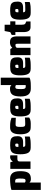

<svg xmlns="http://www.w3.org/2000/svg" viewBox="1958 -2780 1092 5048"><g transform="rotate(-90 2504.0 -256.0)"><path d="M276.9 -129.9Q314.5 -129.9 324.2 -158.2Q334 -186.5 334 -274.9Q334 -294.9 333.5 -305.7L333 -312.5Q331.1 -348.6 326.2 -361.8Q322.3 -372.1 316.4 -382.8Q303.7 -402.8 274.9 -402.8H228V-148.9Q243.2 -129.9 276.9 -129.9ZM228 270H34.2V-501Q73.7 -517.1 158.2 -527.1Q242.7 -537.1 325.2 -537.1Q424.3 -537.1 476.1 -474.9Q527.8 -412.6 527.8 -268.1Q527.8 -121.1 482.7 -55.7Q437.5 9.8 325.2 9.8Q291 9.8 267.6 1Q244.1 -7.8 228 -28.8Z M782.7 0H588.9V-530.8H760.7L782.7 -463.9Q796.9 -493.2 828.6 -514.6Q860.4 -536.1 897.5 -536.1Q927.7 -536.1 944.8 -530.8V-345.2Q845.7 -345.2 841.3 -344.7Q817.4 -342.8 809.1 -337.9Q802.7 -334.5 795.9 -327.6Q782.7 -316.4 782.7 -285.2Z M1224.1 -317.9Q1236.8 -317.9 1245.1 -327.1Q1253.4 -336.4 1253.4 -350.1Q1253.4 -380.4 1248 -390.6Q1242.7 -400.9 1218.3 -400.9Q1200.7 -400.9 1191.9 -398.7Q1183.1 -396.5 1176.5 -387.9Q1169.9 -379.4 1167.5 -363.3Q1166 -352.1 1166 -335.9L1166.5 -317.9ZM1230.5 4.9H1147.5Q1049.3 4.9 1010.7 -60.3Q972.2 -125.5 972.2 -268.1Q972.2 -335 980.2 -380.9Q988.3 -426.8 1004.2 -457.5Q1020 -488.3 1048.6 -505.4Q1077.1 -522.5 1113.5 -528.8Q1149.9 -535.2 1204.1 -535.2Q1252 -535.2 1283.9 -532.7Q1315.9 -530.3 1345.5 -522.7Q1375 -515.1 1392.3 -502Q1409.7 -488.8 1423.1 -466.6Q1436.5 -444.3 1441.9 -413.1Q1447.3 -381.8 1447.3 -336.9Q1447.3 -259.3 1407.5 -227.1Q1367.7 -194.8 1290.5 -194.8H1166.5Q1166.5 -172.4 1174.8 -155.8Q1178.2 -149.4 1185.3 -145.8Q1192.4 -142.1 1198.7 -139.6Q1207.5 -137.2 1227.5 -137.2L1287.1 -138.2Q1343.8 -138.2 1363.5 -139.4Q1383.3 -140.6 1437.5 -148.9V-22.9Q1422.9 -16.6 1404.8 -11.2Q1382.8 -5.4 1343.8 -1Q1331.5 0 1321.8 1.5Q1304.2 3.4 1273.4 3.9Q1252.9 4.9 1230.5 4.9Z M1781.2 6.3H1766.1L1729 5.9Q1713.4 5.9 1704.6 5.4L1672.4 4.9Q1497.6 4.9 1497.1 -266.1Q1497.1 -341.8 1509.8 -395.5Q1532.7 -493.7 1601.6 -522.9Q1632.3 -536.1 1672.4 -536.1Q1729 -536.1 1749 -535.6Q1769 -535.2 1782.5 -533.4Q1795.9 -531.7 1816.9 -529.3Q1837.9 -526.9 1854.5 -522.9Q1897.9 -512.7 1930.2 -500V-386.2Q1868.7 -392.1 1778.3 -392.1Q1754.9 -392.1 1747.6 -391.6L1744.1 -391.1Q1734.4 -390.1 1730.5 -388.7L1728.5 -388.2Q1725.1 -386.7 1719 -383.8Q1712.9 -380.9 1710.4 -376.2Q1708 -371.6 1703.6 -364.5Q1699.2 -357.4 1697.8 -348.1Q1691.4 -322.8 1691.4 -264.2Q1691.4 -240.7 1692.1 -223.6Q1692.9 -206.5 1695.3 -193.8Q1697.8 -181.2 1700.2 -172.9L1700.7 -170.9Q1703.1 -162.1 1709.7 -156Q1716.3 -149.9 1721.4 -146.7Q1726.6 -143.6 1737.3 -141.6Q1748 -139.6 1756.6 -139.4Q1765.1 -139.2 1781.2 -139.2Q1822.3 -139.2 1861.3 -141.1L1869.6 -141.6Q1897.9 -143.1 1937 -147V-33.2Q1916 -18.1 1890.1 -9Q1864.3 0 1834.2 2.9Q1804.2 5.9 1781.2 6.3Z M2218.8 -317.9Q2231.4 -317.9 2239.7 -327.1Q2248 -336.4 2248 -350.1Q2248 -380.4 2242.7 -390.6Q2237.3 -400.9 2212.9 -400.9Q2195.3 -400.9 2186.5 -398.7Q2177.7 -396.5 2171.1 -387.9Q2164.6 -379.4 2162.1 -363.3Q2160.6 -352.1 2160.6 -335.9L2161.1 -317.9ZM2225.1 4.9H2142.1Q2043.9 4.9 2005.4 -60.3Q1966.8 -125.5 1966.8 -268.1Q1966.8 -335 1974.9 -380.9Q1982.9 -426.8 1998.8 -457.5Q2014.6 -488.3 2043.2 -505.4Q2071.8 -522.5 2108.2 -528.8Q2144.5 -535.2 2198.7 -535.2Q2246.6 -535.2 2278.6 -532.7Q2310.5 -530.3 2340.1 -522.7Q2369.6 -515.1 2387 -502Q2404.3 -488.8 2417.7 -466.6Q2431.2 -444.3 2436.5 -413.1Q2441.9 -381.8 2441.9 -336.9Q2441.9 -259.3 2402.1 -227.1Q2362.3 -194.8 2285.2 -194.8H2161.1Q2161.1 -172.4 2169.4 -155.8Q2172.9 -149.4 2179.9 -145.8Q2187 -142.1 2193.4 -139.6Q2202.1 -137.2 2222.2 -137.2L2281.7 -138.2Q2338.4 -138.2 2358.2 -139.4Q2377.9 -140.6 2432.1 -148.9V-22.9Q2417.5 -16.6 2399.4 -11.2Q2377.4 -5.4 2338.4 -1Q2326.2 0 2316.4 1.5Q2298.8 3.4 2268.1 3.9Q2247.6 4.9 2225.1 4.9Z M2792 -126V-379.9Q2777.3 -398.9 2742.7 -398.9Q2705.6 -398.9 2695.8 -370.8Q2686 -342.8 2686 -253.9Q2686 -187 2693.8 -167Q2697.3 -156.7 2703.6 -146.5Q2715.8 -126 2744.6 -126ZM2763.2 7.8H2694.8Q2596.2 7.8 2543.9 -54.7Q2491.7 -117.2 2491.7 -261.2Q2491.7 -408.7 2537.4 -473.9Q2583 -539.1 2694.8 -539.1Q2729.5 -539.1 2752.7 -530Q2775.9 -521 2792 -500V-782.2H2985.8V-27.8Q2966.3 -14.2 2936.5 -7.3L2930.2 -5.9Q2899.9 1.5 2871.6 3.4L2836.4 5.9Q2818.4 7.8 2763.2 7.8Z M3298.3 -317.9Q3311 -317.9 3319.3 -327.1Q3327.6 -336.4 3327.6 -350.1Q3327.6 -380.4 3322.3 -390.6Q3316.9 -400.9 3292.5 -400.9Q3274.9 -400.9 3266.1 -398.7Q3257.3 -396.5 3250.7 -387.9Q3244.1 -379.4 3241.7 -363.3Q3240.2 -352.1 3240.2 -335.9L3240.7 -317.9ZM3304.7 4.9H3221.7Q3123.5 4.9 3085 -60.3Q3046.4 -125.5 3046.4 -268.1Q3046.4 -335 3054.4 -380.9Q3062.5 -426.8 3078.4 -457.5Q3094.2 -488.3 3122.8 -505.4Q3151.4 -522.5 3187.7 -528.8Q3224.1 -535.2 3278.3 -535.2Q3326.2 -535.2 3358.2 -532.7Q3390.1 -530.3 3419.7 -522.7Q3449.2 -515.1 3466.6 -502Q3483.9 -488.8 3497.3 -466.6Q3510.7 -444.3 3516.1 -413.1Q3521.5 -381.8 3521.5 -336.9Q3521.5 -259.3 3481.7 -227.1Q3441.9 -194.8 3364.7 -194.8H3240.7Q3240.7 -172.4 3249 -155.8Q3252.4 -149.4 3259.5 -145.8Q3266.6 -142.1 3272.9 -139.6Q3281.7 -137.2 3301.8 -137.2L3361.3 -138.2Q3418 -138.2 3437.7 -139.4Q3457.5 -140.6 3511.7 -148.9V-22.9Q3497.1 -16.6 3479 -11.2Q3457 -5.4 3418 -1Q3405.8 0 3396 1.5Q3378.4 3.4 3347.7 3.9Q3327.1 4.9 3304.7 4.9Z M4071.3 0H3877.4V-344.2Q3877.4 -374.5 3869.6 -385.3Q3861.8 -396 3844.2 -396Q3788.6 -396 3771.5 -358.9V0H3577.6V-530.8H3739.3L3771.5 -479L3792 -497.6Q3817.4 -519.5 3841.3 -527.8Q3875.5 -540 3917.5 -540Q3973.1 -540 4008.8 -520.5Q4037.6 -502.9 4054.2 -465.8Q4065.9 -439 4070.3 -386.2Q4071.3 -366.2 4071.3 -339.8Z M4463.4 1H4313Q4250 1 4217 -43.7Q4184.1 -88.4 4184.1 -189.9V-397.9H4109.4V-494.1L4184.1 -532.2L4211.9 -680.2H4377.9V-532.2H4467.3V-397.9H4377.9V-230Q4377.9 -196.3 4383.1 -176Q4388.2 -155.8 4394.8 -147.7Q4401.4 -139.6 4414.1 -132.8Q4457 -111.8 4463.4 -111.8Z M4762.7 -317.9Q4775.4 -317.9 4783.7 -327.1Q4792 -336.4 4792 -350.1Q4792 -380.4 4786.6 -390.6Q4781.2 -400.9 4756.8 -400.9Q4739.3 -400.9 4730.5 -398.7Q4721.7 -396.5 4715.1 -387.9Q4708.5 -379.4 4706.1 -363.3Q4704.6 -352.1 4704.6 -335.9L4705.1 -317.9ZM4769 4.9H4686Q4587.9 4.9 4549.3 -60.3Q4510.7 -125.5 4510.7 -268.1Q4510.7 -335 4518.8 -380.9Q4526.9 -426.8 4542.7 -457.5Q4558.6 -488.3 4587.2 -505.4Q4615.7 -522.5 4652.1 -528.8Q4688.5 -535.2 4742.7 -535.2Q4790.5 -535.2 4822.5 -532.7Q4854.5 -530.3 4884 -522.7Q4913.6 -515.1 4930.9 -502Q4948.2 -488.8 4961.7 -466.6Q4975.1 -444.3 4980.5 -413.1Q4985.8 -381.8 4985.8 -336.9Q4985.8 -259.3 4946 -227.1Q4906.2 -194.8 4829.1 -194.8H4705.1Q4705.1 -172.4 4713.4 -155.8Q4716.8 -149.4 4723.9 -145.8Q4731 -142.1 4737.3 -139.6Q4746.1 -137.2 4766.1 -137.2L4825.7 -138.2Q4882.3 -138.2 4902.1 -139.4Q4921.9 -140.6 4976.1 -148.9V-22.9Q4961.4 -16.6 4943.4 -11.2Q4921.4 -5.4 4882.3 -1Q4870.1 0 4860.4 1.5Q4842.8 3.4 4812 3.9Q4791.5 4.9 4769 4.9Z"/></g></svg>

Font: Squarion Black
Style: Regular
Weight: 900
Designer: Natanael Gama
Version: Version 1.00;September 12, 2019;FontCreator 11.5.0.2425 64-b